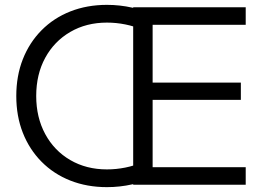

<svg xmlns="http://www.w3.org/2000/svg" viewBox="-20 -760 1104 790"><path d="M420 10Q338 10 269.5 -17Q201 -44 151 -94.5Q101 -145 74 -213.5Q47 -282 47 -365Q47 -448 74 -516.5Q101 -585 151 -635.5Q201 -686 269.5 -713Q338 -740 420 -740Q473 -740 524.5 -728.5Q576 -717 617 -696L564 -638Q533 -652 495.5 -659.5Q458 -667 420 -667Q335 -667 269 -628.5Q203 -590 166 -522Q129 -454 129 -365Q129 -277 166 -208.5Q203 -140 269 -101.5Q335 -63 420 -63Q458 -63 495.5 -70.5Q533 -78 564 -92L617 -34Q576 -13 524.5 -1.5Q473 10 420 10ZM528 0V-730H991V-658H608V-420H971V-349H608V-72H991V0Z"/></svg>

Font: M PLUS 2 Thin
Style: Regular
Weight: 400
Version: Version 1.001